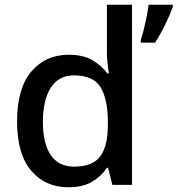

<svg xmlns="http://www.w3.org/2000/svg" viewBox="-20 -780 749 810"><path d="M268 10Q171 10 111.5 -60Q52 -130 52 -268Q52 -407 112 -478Q172 -549 270 -549Q331 -549 370 -526Q409 -503 433 -470H439Q437 -483 434 -510Q431 -537 431 -558V-760H537V0H454L436 -72H431Q408 -37 369 -13.5Q330 10 268 10ZM293 -77Q371 -77 403 -120.5Q435 -164 435 -251V-267Q435 -361 404.5 -411.5Q374 -462 292 -462Q227 -462 194 -409.5Q161 -357 161 -266Q161 -175 194 -126Q227 -77 293 -77ZM709 -751Q699 -722 678 -678.5Q657 -635 634 -600H574V-612Q584 -641 593.5 -684.5Q603 -728 607 -760H709Z"/></svg>

Font: Noto Sans Myanmar Medium
Style: Regular
Weight: 500
Designer: Monotype Design Team
Foundry: Monotype Imaging Inc.
Version: Version 2.107; ttfautohint (v1.8.4.7-5d5b)